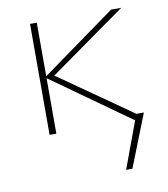

<svg xmlns="http://www.w3.org/2000/svg" viewBox="-76 -524 684 784"><g transform="rotate(-10 266.0 -132.5)"><path d="M496 -23 410 195H384L456 0H452L129 -230V0H101V-460H129V-238L437 -460H479L162 -235L465 -23Z"/></g></svg>

Font: Ysabeau SC Extralight
Style: Regular
Weight: 200
Designer: Christian Thalmann (Catharsis Fonts)
Version: Version 0.003